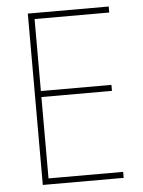

<svg xmlns="http://www.w3.org/2000/svg" viewBox="-52 -849 592 797"><g transform="rotate(-5 244.0 -450.0)"><path d="M431 -93H94V-807H431V-782H120V-482H414V-457H120V-118H431Z"/></g></svg>

Font: Noto Sans Kannada UI SemiCondensed Thin
Style: Regular
Weight: 100
Width: 4
Designer: Jelle Bosma - Monotype Design Team
Foundry: Monotype Imaging Inc.
Version: Version 2.005; ttfautohint (v1.8.4.7-5d5b)